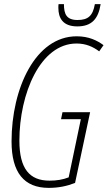

<svg xmlns="http://www.w3.org/2000/svg" viewBox="-20 -901 522 931"><path d="M355 -773C425 -773 457 -810 468 -881H440C430 -824 407 -804 356 -804C303 -804 290 -832 290 -881H264C263 -876 263 -871 263 -863C263 -813 285 -773 355 -773ZM216 10C265 10 306 1 344 -14L417 -357H283L276 -323H372L313 -41C285 -30 255 -25 220 -25C124 -25 74 -82 74 -219C74 -446 175 -690 351 -690C396 -690 430 -675 461 -652L482 -682C451 -705 410 -725 352 -725C152 -725 36 -473 36 -215C36 -64 97 10 216 10Z"/></svg>

Font: Noto Sans ExtraCondensed ExtraLight
Style: Italic
Weight: 200
Width: 2
Italic angle: -12°
Designer: Monotype Design Team
Foundry: Monotype Imaging Inc.
Version: Version 2.013